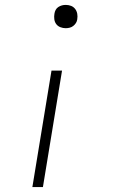

<svg xmlns="http://www.w3.org/2000/svg" viewBox="-20 -548 490 783"><path d="M248 -433Q237 -433 226.5 -437Q216 -441 209.5 -449.5Q203 -458 201.5 -469.5Q200 -481 202 -492Q203 -500 207 -507.5Q211 -515 218 -519.5Q225 -524 232.5 -526Q240 -528 248 -528Q260 -528 270 -524Q280 -520 286.5 -511.5Q293 -503 295 -492Q297 -481 295 -469Q294 -461 289.5 -454Q285 -447 278.5 -442Q272 -437 264 -435Q256 -433 248 -433ZM112 215 190 -260H233L155 215Z"/></svg>

Font: Iosevka Etoile XLtObl
Style: Regular
Weight: 200
Italic angle: -9°
Designer: Belleve Invis
Foundry: Belleve Invis
Version: Version 15.5.2; ttfautohint (v1.8.4)